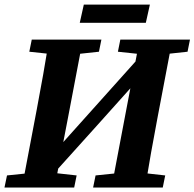

<svg xmlns="http://www.w3.org/2000/svg" viewBox="-42 -833 864 853"><path d="M-22.1 0H287.6L298.5 -53.6L163.5 -68.6H134.7L-10.9 -53.6L-22.1 0ZM55.5 0H200.4L260.2 -310.7L326.1 -657.1H176.1C159.4 -554.1 141.1 -450.1 121.4 -347.1L55.5 0ZM88.2 -603.2 229.3 -588.2H258.3L397.6 -603.2L408.5 -657.1H99.1L88.2 -603.2ZM371.7 0H681.1L692 -53.6L557.3 -68.6H528.2L382.6 -53.6L371.7 0ZM453.4 0H602.8C619.5 -103 638.2 -207 657.9 -310.7L723.8 -657.1H578.4L519.3 -347.1L453.4 0ZM481.8 -603.2 623.1 -588.2H652.1L791.2 -603.2L802 -657.1H492.6L481.8 -603.2ZM147.2 -7 392.6 -279.4 637 -552.2H646.7L638.9 -647.8L394.8 -375.4L150 -102.3L130.9 -103L147.2 -7ZM312.4 -731.8H605.9L623.9 -812.7H330.4L312.4 -731.8Z"/></svg>

Font: Source Serif 4 Variable
Style: Italic
Weight: 400
Italic angle: -12°
Designer: Frank Grießhammer
Foundry: Adobe Systems Incorporated
Version: Version 4.004;hotconv 1.0.116;makeotfexe 2.5.65601